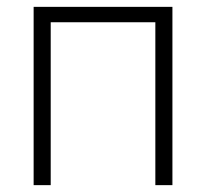

<svg xmlns="http://www.w3.org/2000/svg" viewBox="-20 -540 602 560"><path d="M78.1 0V-520H482.9V0H433.1V-475.1H127.9V0Z"/></svg>

Font: Rawline Light
Style: Regular
Weight: 300
Designer: Matt McInerney, Pablo Impallari, Rodrigo Fuenzalida
Foundry: Matt McInerney, Pablo Impallari, Rodrigo Fuenzalida
Version: Version 4.020;PS 004.020;hotconv 1.0.88;makeotf.lib2.5.64775